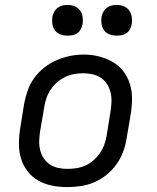

<svg xmlns="http://www.w3.org/2000/svg" viewBox="-20 -753 640 781"><path d="M253 8Q222 8 191.5 2Q161 -4 135.5 -18.5Q110 -33 92 -56.5Q74 -80 65.5 -108Q57 -136 57 -167.5Q57 -199 62 -230L78 -330Q83 -357 92.5 -384.5Q102 -412 119.5 -436Q137 -460 160.5 -478.5Q184 -497 211 -508.5Q238 -520 265.5 -525.5Q293 -531 321 -531Q353 -531 382.5 -523.5Q412 -516 437.5 -501.5Q463 -487 481 -464Q499 -441 508 -412.5Q517 -384 517 -352.5Q517 -321 512 -290L495 -190Q491 -163 481 -136Q471 -109 454 -85Q437 -61 413.5 -42Q390 -23 363 -11.5Q336 0 308 4Q280 8 253 8ZM254 -66Q273 -66 291.5 -69Q310 -72 328 -80Q346 -88 361 -101.5Q376 -115 387 -131Q398 -147 404.5 -165.5Q411 -184 414 -202L430 -302Q433 -322 433.5 -341Q434 -360 429.5 -378Q425 -396 415 -411.5Q405 -427 389.5 -437Q374 -447 355.5 -451Q337 -455 317 -455Q299 -455 280.5 -451.5Q262 -448 244.5 -439.5Q227 -431 212 -418Q197 -405 186 -388.5Q175 -372 169 -354Q163 -336 160 -318L143 -218Q140 -199 139.5 -179.5Q139 -160 143.5 -142Q148 -124 158 -109Q168 -94 183 -84Q198 -74 216.5 -70Q235 -66 254 -66ZM455 -608Q440 -608 426 -613Q412 -618 403.5 -629.5Q395 -641 393 -655.5Q391 -670 393 -685Q395 -695 400.5 -705Q406 -715 415 -721.5Q424 -728 434 -730.5Q444 -733 455 -733Q470 -733 483.5 -727.5Q497 -722 505.5 -710.5Q514 -699 516 -684.5Q518 -670 516 -655Q514 -645 509 -635Q504 -625 495 -618.5Q486 -612 475.5 -610Q465 -608 455 -608ZM255 -608Q240 -608 226 -613Q212 -618 203.5 -629.5Q195 -641 193 -655.5Q191 -670 193 -685Q195 -695 200.5 -705Q206 -715 215 -721.5Q224 -728 234 -730.5Q244 -733 255 -733Q270 -733 283.5 -727.5Q297 -722 305.5 -710.5Q314 -699 316 -684.5Q318 -670 316 -655Q314 -645 309 -635Q304 -625 295 -618.5Q286 -612 275.5 -610Q265 -608 255 -608Z"/></svg>

Font: Zed Sans Extended
Style: Italic
Weight: 400
Width: 7
Italic angle: -9°
Designer: Belleve Invis
Foundry: Belleve Invis
Version: Version 1.0.0; ttfautohint (v1.8.4)